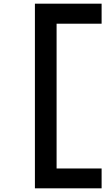

<svg xmlns="http://www.w3.org/2000/svg" viewBox="-20 -866 573 1045"><path d="M170 -846H288V159H170ZM206 -846H533V-737H206ZM206 51H533V159H206Z"/></svg>

Font: BioRhyme Expanded SemiBold
Style: Regular
Weight: 600
Width: 7
Designer: Aoife Mooney
Foundry: Aoife Mooney Type
Version: Version 1.600;gftools[0.9.33]